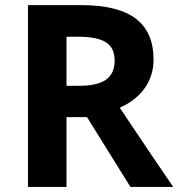

<svg xmlns="http://www.w3.org/2000/svg" viewBox="-20 -734 700 754"><path d="M241.2 -397H290Q361.8 -397 396 -420.9Q430.2 -444.8 430.2 -496.1Q430.2 -546.9 395.3 -568.4Q360.4 -589.8 287.1 -589.8H241.2ZM241.2 -273.9V0H89.8V-713.9H297.9Q443.4 -713.9 513.2 -660.9Q583 -607.9 583 -500Q583 -437 548.3 -387.9Q513.7 -338.9 450.2 -311Q611.3 -70.3 660.2 0H492.2L321.8 -273.9Z"/></svg>

Font: CAA NEO Sans
Style: Bold
Weight: 700
Version: Version 1.10